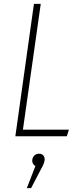

<svg xmlns="http://www.w3.org/2000/svg" viewBox="-20 -702 413 989"><path d="M189.9 -682.1 98.1 -34.2H335L324.2 0H59.1L154.8 -682.1ZM181.2 89.8Q194.8 89.8 202.4 98.1Q210 106.4 210 119.1Q210 136.7 191.9 168L140.1 267.1H118.2L162.1 153.8Q146 142.6 146 126Q146 110.8 155.8 100.3Q165.5 89.8 181.2 89.8Z"/></svg>

Font: Fira Sans Compressed UltraLight
Style: Italic
Weight: 200
Width: 3
Italic angle: -8°
Designer: Carrois Corporate & Edenspiekermann AG
Foundry: Carrois Corporate GbR & Edenspiekermann AG
Version: Version 4.203;PS 004.203;hotconv 1.0.88;makeotf.lib2.5.64775